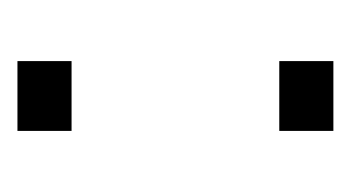

<svg xmlns="http://www.w3.org/2000/svg" viewBox="-111 -291 402 220"><g transform="rotate(-90 90.0 -181.0)"><path d="M50 -300V-362H130V-300ZM50 0V-62H130V0Z"/></g></svg>

Font: Big Shoulders Display Thin Thin
Style: Regular
Weight: 250
Version: Version 2.002